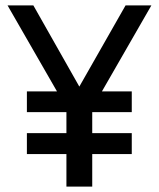

<svg xmlns="http://www.w3.org/2000/svg" viewBox="-20 -694 590 714"><path d="M359 -354H470V-277H323V-199H470V-121H323V0H227V-121H80V-199H227V-277H80V-354H192L8 -674H104L275 -372L447 -674H543Z"/></svg>

Font: Biryani
Style: Regular
Weight: 400
Designer: Dan Reynolds and Mathieu Reguer
Foundry: Dan Reynolds and Mathieu Reguer
Version: Version 1.004; ttfautohint (v1.1) -l 5 -r 5 -G 72 -x 0 -D la